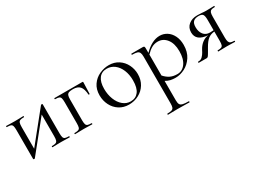

<svg xmlns="http://www.w3.org/2000/svg" viewBox="-43 -953 2373 1782"><g transform="rotate(-30 1144.0 -62.0)"><path d="M484 0Q459 0 445 -1L394 -2L340 -1Q326 0 301 0Q298 0 298 -6Q298 -12 301 -12Q329 -12 342 -17Q355 -22 360 -36.5Q365 -51 365 -81V-313L107 7Q104 10 100 10Q90 10 90 4V-305Q90 -335 85.5 -349.5Q81 -364 68 -369Q55 -374 27 -374Q24 -374 24 -380Q24 -386 27 -386Q51 -386 64 -385L117 -384L175 -385Q188 -386 210 -386Q213 -386 213 -380Q213 -374 210 -374Q182 -374 169 -369Q156 -364 151 -349.5Q146 -335 146 -305V-73L404 -393Q407 -396 411 -396Q421 -396 421 -390V-81Q421 -51 425.5 -36.5Q430 -22 443 -17Q456 -12 484 -12Q487 -12 487 -6Q487 0 484 0Z M850 -377Q850 -360 848 -320L846 -256Q846 -254 840 -254Q834 -254 834 -256Q830 -319 806.5 -345.5Q783 -372 733 -372Q703 -372 688.5 -366Q674 -360 668.5 -345.5Q663 -331 663 -303V-81Q663 -51 667.5 -36.5Q672 -22 685 -17Q698 -12 726 -12Q729 -12 729 -6Q729 0 726 0Q701 0 687 -1L636 -2L583 -1Q569 0 543 0Q540 0 540 -6Q540 -12 543 -12Q571 -12 584.5 -17Q598 -22 602.5 -36.5Q607 -51 607 -81V-305Q607 -335 602.5 -349.5Q598 -364 585 -369Q572 -374 544 -374Q541 -374 541 -380Q541 -386 544 -386H842Q848 -386 849 -384.5Q850 -383 850 -377Z M919 -198Q919 -263 950.5 -308.5Q982 -354 1031.5 -376.5Q1081 -399 1132 -399Q1191 -399 1235 -370Q1279 -341 1302.5 -293.5Q1326 -246 1326 -193Q1326 -131 1297.5 -84.5Q1269 -38 1220.5 -12.5Q1172 13 1115 13Q1057 13 1012.5 -15.5Q968 -44 943.5 -92.5Q919 -141 919 -198ZM1258 -165Q1258 -227 1237.5 -276Q1217 -325 1181 -352.5Q1145 -380 1099 -380Q1045 -380 1015.5 -341Q986 -302 986 -229Q986 -168 1006 -116.5Q1026 -65 1062 -35Q1098 -5 1143 -5Q1197 -5 1227.5 -44.5Q1258 -84 1258 -165Z M1830 -215Q1830 -140 1796 -88.5Q1762 -37 1712.5 -12Q1663 13 1615 13Q1583 13 1559 7.5Q1535 2 1509 -13V194Q1509 224 1516.5 238Q1524 252 1545 257.5Q1566 263 1609 263Q1612 263 1612 269Q1612 275 1609 275Q1574 275 1554 274L1482 273L1422 274Q1406 275 1380 275Q1377 275 1377 269Q1377 263 1380 263Q1412 263 1427 257.5Q1442 252 1447.5 238Q1453 224 1453 194V-305Q1453 -334 1446 -348.5Q1439 -363 1421.5 -368.5Q1404 -374 1369 -374Q1366 -374 1366 -380Q1366 -386 1369 -386H1490Q1502 -386 1505.5 -381Q1509 -376 1509 -360V-313Q1594 -399 1677 -399Q1718 -399 1753 -377Q1788 -355 1809 -313Q1830 -271 1830 -215ZM1766 -184Q1766 -267 1729 -314Q1692 -361 1635 -361Q1599 -361 1569 -344Q1539 -327 1509 -295V-71Q1536 -40 1568 -24Q1600 -8 1645 -8Q1698 -8 1732 -54.5Q1766 -101 1766 -184Z M2256 0Q2233 0 2220 -1L2170 -2L2115 -1Q2102 0 2077 0Q2075 0 2075 -6Q2075 -12 2077 -12Q2104 -12 2116.5 -17Q2129 -22 2133.5 -36Q2138 -50 2138 -81V-179Q2099 -176 2071 -155Q2043 -134 2013 -81L2001 -60Q1979 -21 1971 -10.5Q1963 0 1954 0H1868Q1865 0 1865 -6Q1865 -12 1868 -12Q1897 -11 1915 -29.5Q1933 -48 1943.5 -67.5Q1954 -87 1957 -93Q1977 -129 2006.5 -151Q2036 -173 2071 -178Q1947 -187 1947 -279Q1947 -330 1982.5 -359.5Q2018 -389 2075 -389Q2089 -389 2123 -387Q2147 -384 2170 -384L2219 -385Q2232 -386 2255 -386Q2257 -386 2257 -380Q2257 -374 2255 -374Q2229 -374 2216.5 -368.5Q2204 -363 2199 -349Q2194 -335 2194 -305V-81Q2194 -52 2199.5 -37.5Q2205 -23 2217.5 -17.5Q2230 -12 2256 -12Q2259 -12 2259 -6Q2259 0 2256 0ZM2099 -191Q2112 -191 2138 -193V-303Q2138 -347 2127 -362Q2116 -377 2082 -377Q2045 -377 2026 -359.5Q2007 -342 2007 -300Q2007 -252 2031 -221.5Q2055 -191 2099 -191Z"/></g></svg>

Font: Cormorant Garamond
Style: Regular
Weight: 400
Designer: Christian Thalmann (Catharsis Fonts)
Version: Version 3.000